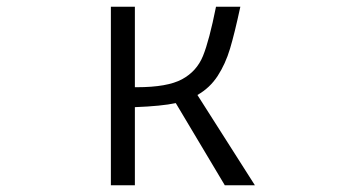

<svg xmlns="http://www.w3.org/2000/svg" viewBox="-20 -518 1040 568"><path d="M379 -201V30H308V-498H379V-260H385Q475 -260 518.5 -283.5Q562 -307 580.5 -352.5Q599 -398 619 -498H691Q674 -419 660.5 -374Q647 -329 624 -293.5Q601 -258 564 -237L734 30H645L500 -213Q458 -204 379 -201Z"/></svg>

Font: LINE Seed JP_TTF Regular
Style: Regular
Weight: 400
Designer: LINE & Fontrix & Fontworks
Version: Version 1.002